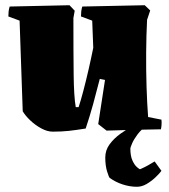

<svg xmlns="http://www.w3.org/2000/svg" viewBox="-20 -495 648 735"><path d="M182 9Q161 9 138 -3.5Q115 -16 96 -34Q77 -52 67 -69Q64 -156 61 -242.5Q58 -329 55 -416L12 -432Q12 -442 13 -451Q14 -460 17 -470L246 -475L266 -454L261 -426Q261 -290 262 -207Q263 -124 270 -85H281Q289 -109 299 -147Q309 -185 319 -228.5Q329 -272 337 -312Q336 -338 335 -364Q334 -390 333 -416L290 -432Q290 -442 291 -451Q292 -460 295 -470L534 -475L555 -455L543 -419Q540 -360 539.5 -293.5Q539 -227 541 -163Q543 -99 547 -47L598 -37Q599 -28 598.5 -18.5Q598 -9 596 0Q544 1 492 2Q440 3 388 5L356 -20L382 -189L362 -193Q348 -138 336 -94.5Q324 -51 308 -3Q271 3 243.5 6Q216 9 182 9ZM492 -15H544Q521 0 506.5 19.5Q492 39 485.5 54.5Q479 70 479 73Q479 102 487 119.5Q495 137 504.5 145Q514 153 516 153Q532 146 546.5 138Q561 130 572 123L598 159Q590 170 574.5 184.5Q559 199 541 209.5Q523 220 504 220Q477 220 449.5 211Q422 202 400 186Q397 184 390 161.5Q383 139 383 108Q383 80 399.5 57.5Q416 35 441 17Q466 -1 492 -15Z"/></svg>

Font: Labrada Black
Style: Regular
Weight: 900
Designer: Mercedes Jáuregui
Foundry: Omnibus-Type Team
Version: Version 1.000; ttfautohint (v1.8.4.7-5d5b)